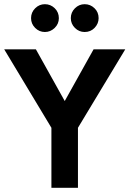

<svg xmlns="http://www.w3.org/2000/svg" viewBox="-24 -895 617 915"><path d="M347.5 0H221V-286L-4 -660H147L284.5 -413.5L422 -660H573L347.5 -286ZM190 -742.5Q163 -742.5 143.5 -762Q124 -781.5 124 -808.5Q124 -836 143.5 -855.5Q163 -875 190 -875Q217 -875 236.8 -855.8Q256.5 -836.5 256.5 -808.5Q256.5 -781 236.5 -761.8Q216.5 -742.5 190 -742.5ZM379.5 -742.5Q352.5 -742.5 333 -762Q313.5 -781.5 313.5 -808.5Q313.5 -836 333 -855.5Q352.5 -875 379.5 -875Q406.5 -875 426.2 -856Q446 -837 446 -808.5Q446 -782.5 427 -762.5Q408 -742.5 379.5 -742.5Z"/></svg>

Font: Lucymar Sans SemiBold
Style: Regular
Weight: 600
Foundry: The League of Moveable Type (original font) / Main changes by Cristiano Sobral with portions from Mirco Monsees
Version: Version 2.001;August 30, 2020;FontCreator 13.0.0.2681 64-bit